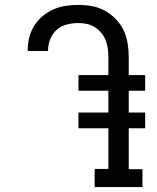

<svg xmlns="http://www.w3.org/2000/svg" viewBox="-20 -763 640 783"><path d="M366 0V-74H422V-240H300V-304H422V-393H300V-457H422V-530Q422 -548 419.5 -565.5Q417 -583 410.5 -599.5Q404 -616 392.5 -629.5Q381 -643 366 -652.5Q351 -662 333.5 -665.5Q316 -669 299 -669Q275 -669 252 -663Q229 -657 211.5 -641.5Q194 -626 185 -603.5Q176 -581 176 -558V-555H93V-559Q93 -585 99.5 -610.5Q106 -636 119.5 -658Q133 -680 153.5 -697Q174 -714 197.5 -724.5Q221 -735 247 -739Q273 -743 299 -743Q327 -743 355 -738Q383 -733 407.5 -719.5Q432 -706 452 -685.5Q472 -665 484 -639.5Q496 -614 500.5 -586Q505 -558 505 -530V-457H572V-393H505V-304H572V-240H505V-73H561V0Z"/></svg>

Font: Iosevka HT Extended
Style: Regular
Weight: 400
Width: 7
Monospace: yes
Designer: Belleve Invis
Foundry: Belleve Invis
Version: Version 32.3.0; ttfautohint (v1.8.4)